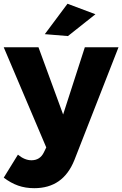

<svg xmlns="http://www.w3.org/2000/svg" viewBox="-32 -789 644 1011"><path d="M359.7 53.9Q329.6 128.6 277 165.2Q224.4 201.9 148.4 201.9Q102.1 201.9 63.5 188.3Q24.9 174.7 -12.3 146.4L62.4 25.4Q97.9 54.9 133.7 54.9Q156.3 54.9 172.7 44.4Q189.1 34 199.3 12.7L211.6 -12.7L-12.4 -540.1H170.6L300.4 -186.1L414.7 -540.1H592ZM323.4 -769.3 470.6 -714 325.7 -599.1 203.9 -609.1Z"/></svg>

Font: Alexandria
Style: Regular
Weight: 400
Designer: Mohamed Gaber
Foundry: Kief Type Foundry
Version: Version 5.100